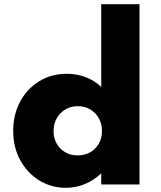

<svg xmlns="http://www.w3.org/2000/svg" viewBox="-20 -880 770 916"><path d="M294.5 16Q225.5 16 168.5 -18.5Q111.5 -53 77.2 -114.5Q43 -176 43 -256Q43 -333.5 76 -395Q109 -456.5 166.8 -492.2Q224.5 -528 299 -528Q347.5 -528 390 -511.5Q432.5 -495 463 -465V-860H645.5V0H463V-53Q428.5 -20 385.2 -2Q342 16 294.5 16ZM350.5 -138.5Q384.5 -138.5 410.8 -153.8Q437 -169 451.8 -195.5Q466.5 -222 466.5 -255Q466.5 -289.5 451.5 -316Q436.5 -342.5 410.5 -358Q384.5 -373.5 351 -373.5Q318 -373.5 292 -358Q266 -342.5 250.8 -315.8Q235.5 -289 235.5 -254.5Q235.5 -221.5 250.2 -195.2Q265 -169 291 -153.8Q317 -138.5 350.5 -138.5Z"/></svg>

Font: Spartan Thin ExtraBold
Style: Regular
Weight: 800
Version: Version 1.004